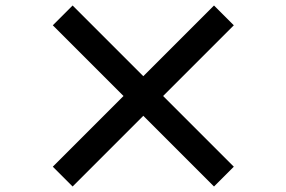

<svg xmlns="http://www.w3.org/2000/svg" viewBox="-20 -729 1040 698"><path d="M758 -51 830 -123 573 -380 830 -637 758 -709 501 -452 244 -709 172 -637 429 -380 172 -123 244 -51 501 -308Z"/></svg>

Font: Noto Sans Mono CJK HK
Style: Bold
Weight: 700
Designer: Ryoko NISHIZUKA 西塚涼子 (kana, bopomofo & ideographs); Paul D. Hunt (Latin, Greek & Cyrillic); Sandoll Communications 산돌커뮤니
Foundry: Adobe
Version: Version 2.004;hotconv 1.0.118;makeotfexe 2.5.65603